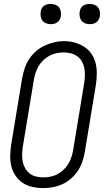

<svg xmlns="http://www.w3.org/2000/svg" viewBox="-20 -957 540 985"><path d="M201 8Q173 8 146 2Q119 -4 97 -18.5Q75 -33 60 -55Q45 -77 38.5 -102.5Q32 -128 32.5 -156.5Q33 -185 37 -213L94 -558Q99 -583 107 -607.5Q115 -632 129.5 -654Q144 -676 164.5 -694Q185 -712 209 -723Q233 -734 258 -740Q283 -746 309 -746Q337 -746 363.5 -738.5Q390 -731 412 -717Q434 -703 449 -681Q464 -659 470.5 -633Q477 -607 476.5 -578.5Q476 -550 472 -522L415 -177Q411 -152 402.5 -127.5Q394 -103 379.5 -81Q365 -59 344.5 -41Q324 -23 300 -12Q276 -1 250.5 3.5Q225 8 201 8ZM202 -47Q220 -47 238.5 -50.5Q257 -54 274 -63Q291 -72 305.5 -85.5Q320 -99 330 -115.5Q340 -132 346 -150Q352 -168 355 -186L412 -531Q415 -551 415.5 -570.5Q416 -590 412.5 -608Q409 -626 400 -642Q391 -658 376 -668.5Q361 -679 343 -683.5Q325 -688 305 -688Q287 -688 268.5 -684Q250 -680 233.5 -671Q217 -662 202.5 -648.5Q188 -635 178.5 -618.5Q169 -602 163 -584.5Q157 -567 154 -549L97 -204Q94 -184 93.5 -165Q93 -146 96.5 -128Q100 -110 109 -94Q118 -78 132 -67Q146 -56 164.5 -51.5Q183 -47 202 -47ZM440 -833Q428 -833 416.5 -837.5Q405 -842 398 -851Q391 -860 389 -872.5Q387 -885 389 -898Q390 -906 394.5 -914.5Q399 -923 406.5 -928Q414 -933 423 -935Q432 -937 440 -937Q453 -937 464.5 -932.5Q476 -928 483 -919Q490 -910 492 -897.5Q494 -885 492 -872Q490 -864 485.5 -855.5Q481 -847 473.5 -842Q466 -837 457.5 -835Q449 -833 440 -833ZM240 -833Q228 -833 216.5 -837.5Q205 -842 198 -851Q191 -860 189 -872.5Q187 -885 189 -898Q190 -906 194.5 -914.5Q199 -923 206.5 -928Q214 -933 223 -935Q232 -937 240 -937Q253 -937 264.5 -932.5Q276 -928 283 -919Q290 -910 292 -897.5Q294 -885 292 -872Q290 -864 285.5 -855.5Q281 -847 273.5 -842Q266 -837 257.5 -835Q249 -833 240 -833Z"/></svg>

Font: Iosevka Curly Light Oblique
Style: Regular
Weight: 300
Italic angle: -9°
Monospace: yes
Designer: Belleve Invis
Foundry: Belleve Invis
Version: Version 11.1.0; ttfautohint (v1.8.3)